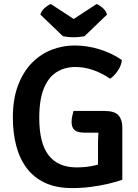

<svg xmlns="http://www.w3.org/2000/svg" viewBox="-20 -923 688 956"><path d="M587 -624Q584 -596 565.8 -569.8Q547.5 -543.5 528 -531Q491.5 -557 446.5 -573.2Q401.5 -589.5 355.5 -589.5Q303 -589.5 262.2 -564.2Q221.5 -539 198.5 -483.2Q175.5 -427.5 175.5 -335.5Q175.5 -209.5 222.5 -149.5Q269.5 -89.5 361 -89.5Q412 -89.5 455 -100Q498 -110.5 522.5 -119.5L589 -28Q559.5 -17.5 519.2 -8Q479 1.5 433 7.5Q387 13.5 339 13.5Q259.5 13.5 203.5 -13Q147.5 -39.5 112.2 -87Q77 -134.5 60.5 -198.5Q44 -262.5 44 -337Q44 -430.5 70 -498.5Q96 -566.5 139.5 -610.5Q183 -654.5 238 -675.5Q293 -696.5 350.5 -696.5Q415.5 -696.5 477.8 -676.8Q540 -657 587 -624ZM468 -196.5Q468 -232 470.2 -265.8Q472.5 -299.5 479.5 -327L589 -290V-28L468 -26.5ZM501 -370.5Q550.5 -370.5 569.8 -348.8Q589 -327 589 -290V-262.5H399Q381 -262.5 366.8 -267Q352.5 -271.5 344.5 -283.5Q336.5 -295.5 336.5 -317Q336.5 -330 339.5 -344.5Q342.5 -359 346 -370.5ZM461 -903Q474.5 -898 490.8 -884Q507 -870 513 -850.5L400.5 -742.5Q389.5 -740.5 375.5 -739Q361.5 -737.5 347 -737.5Q332.5 -737.5 318.8 -739Q305 -740.5 293.5 -742.5L181 -850.5Q187 -870 203.2 -884Q219.5 -898 233 -903L347 -828.5Z"/></svg>

Font: Signika Negative Light SemiBold
Style: Regular
Weight: 600
Version: Version 2.001